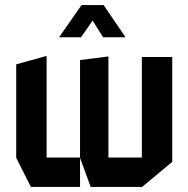

<svg xmlns="http://www.w3.org/2000/svg" viewBox="-20 -738 744 758"><path d="M540 0V-513H660V-99L541 0ZM102 0 44 -115V-116H296V0ZM44 -116V-484L163 -517H164V-116ZM338 0 296 -115V-116H540V0ZM296 -116V-501L407 -515H408V-116ZM387 -591 315 -705 389 -718 475 -592V-591ZM214 -591V-592L302 -718H388L300 -591Z"/></svg>

Font: Foldit Medium
Style: Regular
Weight: 500
Version: Version 1.003